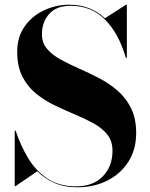

<svg xmlns="http://www.w3.org/2000/svg" viewBox="-20 -780 637 815"><path d="M46 10H42.5V-225H46.5Q66 -165.5 97.8 -111.5Q129.5 -57.5 179.5 -23.2Q229.5 11 303.5 11Q375.5 11 416.5 -31.5Q457.5 -74 457.5 -140Q457.5 -181 435.8 -208.5Q414 -236 377.8 -256Q341.5 -276 298.5 -294Q255.5 -312 212.2 -332.8Q169 -353.5 133 -382.8Q97 -412 75 -455Q53 -498 53 -560Q53 -622.5 84.2 -667.2Q115.5 -712 166.2 -736Q217 -760 275 -760Q363.5 -760 425.5 -702.5L515 -760H518.5V-535H514Q484 -638.5 425.8 -697Q367.5 -755.5 280 -755.5Q219.5 -755.5 188.8 -720.8Q158 -686 158 -634.5Q158 -598 179.8 -572.5Q201.5 -547 237 -527.5Q272.5 -508 315.2 -489.2Q358 -470.5 400.8 -448.2Q443.5 -426 479 -395.2Q514.5 -364.5 536.2 -320.8Q558 -277 558 -215Q558 -145 524.8 -93.2Q491.5 -41.5 435 -13.2Q378.5 15 308 15Q252.5 15 210.8 -3.5Q169 -22 138.5 -53Z"/></svg>

Font: Bodoni* 48pt
Style: Bold
Weight: 700
Version: Version 2.3